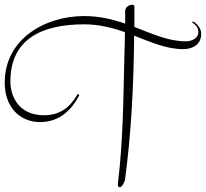

<svg xmlns="http://www.w3.org/2000/svg" viewBox="-20 -748 872 813"><path d="M794 -653C806 -644 820 -633 820 -612C820 -586 792 -573 767 -573C692 -573 625 -605 549 -634V-722C549 -726 545 -728 540 -728C528 -728 510 -719 510 -701V-648C458 -666 401 -680 336 -680C172 -680 0 -584 0 -398C0 -297 61 -231 151 -231C256 -231 303 -320 316 -346L309 -350C291 -321 257 -260 166 -260C61 -260 24 -338 24 -403C24 -580 153 -645 337 -645C400 -645 457 -630 509 -612C509 -583 508 -555 507 -523C502 -328 502 -158 479 31V34C479 40 482 45 487 45C493 45 501 37 509 15C535 -177 546 -378 548 -597C620 -569 686 -540 754 -540C809 -540 832 -570 832 -604C832 -633 808 -651 797 -658Z"/></svg>

Font: Stalemate
Style: Regular
Weight: 400
Designer: Astigmatic (AOETI)
Foundry: Astigmatic (AOETI)
Version: Version 001.000